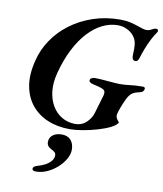

<svg xmlns="http://www.w3.org/2000/svg" viewBox="-100 -745 946 1115"><g transform="rotate(10 372.5 -187.0)"><path d="M339 14Q266 14 207.5 -10.7Q149 -35.4 111.5 -82.3Q73.9 -129.3 63.1 -195.4Q52.3 -261.4 73.6 -343.4Q89.2 -409.1 128.3 -467.2Q167.3 -525.3 225.9 -569.3Q284.5 -613.3 359 -638.6Q433.5 -663.8 518.9 -663.8Q553.4 -663.8 579.8 -657.4Q606.1 -651 625.8 -644Q644 -638 655.3 -634.3Q666.6 -630.6 678.6 -630.6Q685.2 -630.6 691.2 -632Q697.2 -633.4 704 -637.2Q711.5 -641.8 718.6 -644.6Q725.6 -647.5 732.2 -647.5Q742.9 -647.5 744.6 -640.2Q746.3 -633 740.1 -624.9Q727.4 -608.3 713 -580Q698.6 -551.7 686.7 -521Q674.8 -490.3 667.3 -464.9Q664.5 -454.9 659.4 -448.4Q654.3 -441.9 644.4 -441.9Q622.8 -441.9 626.1 -483.2Q628.5 -512.7 625.2 -537.9Q621.8 -563.2 607.5 -582.5Q593.7 -602 567.5 -615.5Q541.4 -629.1 510.6 -629.1Q464.5 -629.1 420.2 -607.3Q375.9 -585.5 336.3 -543.1Q296.7 -500.7 264.4 -437.6Q232.1 -374.5 210.8 -292Q196.1 -234.6 201.7 -185.2Q207.4 -135.9 229.2 -99.3Q251 -62.7 286.3 -42Q321.5 -21.4 365.2 -21.4Q403 -21.4 429.6 -46.1Q456.2 -70.7 466 -102.5L498.9 -213.9Q502.3 -226.4 499.8 -235.8Q497.4 -245.2 483.4 -250.8Q470.4 -256.5 453.1 -260.6Q435.7 -264.7 424.5 -267.4Q416.1 -269.4 408.9 -274.8Q401.7 -280.3 404.1 -288.9Q405.8 -295.9 414 -299.9Q422.3 -303.9 431.2 -303.9Q453.4 -303.9 481.2 -301.6Q509.1 -299.3 536 -297Q562.9 -294.7 583.5 -294.7Q611.7 -294.7 641.1 -298.9Q670.5 -303.1 714.4 -303.1Q731.3 -303.1 727.2 -288.3Q724.7 -279.2 718.4 -274.4Q712 -269.7 700.9 -267.5Q670.7 -261 657.3 -250.3Q643.9 -239.6 633.3 -219.6Q625.1 -203.8 615.8 -181.2Q606.4 -158.6 600.2 -139.1Q594 -119.7 594 -112.5Q594 -101.9 599.4 -93.2Q604.7 -84.6 614 -73.9Q605.5 -56.7 574 -41.1Q542.4 -25.6 499.6 -13Q456.7 -0.5 413.3 6.8Q370 14 339 14ZM188.6 290.4Q166.4 290.4 166.4 277.5Q166.4 271 171.7 265.8Q177 260.6 189.1 257.1Q217.2 249.6 238.2 237.9Q259.1 226.1 270.8 211Q282.6 195.8 282.6 179.5Q282.6 166.8 273.9 159.6Q265.3 152.4 254.3 147.6Q241 141.1 234.1 131.6Q227.3 122.2 227.3 108.3Q227.3 83.1 247.2 67.7Q267.1 52.2 299.6 52.2Q334.9 52.2 353.5 73.3Q372.1 94.4 372.1 129.8Q372.1 156.7 355.9 185Q339.7 213.3 313.3 237Q286.9 260.7 254.4 275.6Q221.9 290.4 188.6 290.4Z"/></g></svg>

Font: EB Garamond
Style: Italic
Weight: 400
Italic angle: -17.2°
Designer: Georg Duffner and Octavio Pardo
Foundry: Georg Duffner
Version: Version 1.001